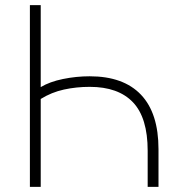

<svg xmlns="http://www.w3.org/2000/svg" viewBox="-20 -725 697 745"><path d="M96 0V-705H138V-387Q173 -408 224.5 -418.5Q276 -429 328 -429Q459 -429 527 -357.5Q595 -286 595 -146V0H553V-140Q553 -268 496 -328Q439 -388 328 -388Q276 -388 228 -377.5Q180 -367 138 -341V0Z"/></svg>

Font: Nunito Sans ExtraLight
Style: Regular
Weight: 200
Designer: Vernon Adams
Foundry: Vernon Adams
Version: Version 3.006; ttfautohint (v1.8.3)